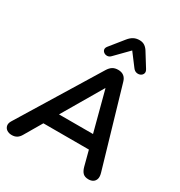

<svg xmlns="http://www.w3.org/2000/svg" viewBox="-222 -1102 1183 1261"><g transform="rotate(30 369.5 -472.0)"><path d="M52 8Q29 8 14 -2.5Q-1 -13 -4.5 -30.5Q-8 -48 5 -69L372 -669Q386 -692 403 -702.5Q420 -713 445 -713Q471 -713 488 -700Q505 -687 512 -661L684 -72Q692 -45 687 -27.5Q682 -10 668 -1Q654 8 634 8Q606 8 591.5 -6Q577 -20 569 -49L532 -190L572 -163H158L208 -187L116 -30Q105 -11 89.5 -1.5Q74 8 52 8ZM430 -566 240 -242 218 -265H545L518 -240L432 -566ZM363 -770Q351 -757 336.5 -756Q322 -755 311 -762.5Q300 -770 297.5 -782Q295 -794 306 -808L389 -911Q406 -932 425 -942Q444 -952 469 -952Q493 -952 510 -940Q527 -928 540 -905L599 -810Q610 -793 605.5 -779.5Q601 -766 588 -759.5Q575 -753 559 -756Q543 -759 531 -775L460 -869Z"/></g></svg>

Font: Nunito ExtraLight
Style: Italic
Weight: 200
Italic angle: -9°
Designer: Vernon Adams
Foundry: Vernon Adams
Version: Version 3.602